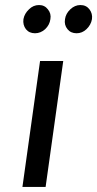

<svg xmlns="http://www.w3.org/2000/svg" viewBox="-20 -742 386 762"><path d="M69 0H161L231 -500H139ZM135 -722Q112 -722 95 -705Q77 -688 73 -666Q70 -643 83 -626Q96 -610 119 -610Q141 -610 159 -626Q177 -643 180 -666Q184 -688 170 -705Q157 -722 135 -722ZM299 -722Q277 -722 259 -705Q241 -688 238 -666Q234 -643 248 -626Q261 -610 284 -610Q306 -610 323 -626Q341 -643 345 -666Q348 -688 335 -705Q322 -722 299 -722Z"/></svg>

Font: Unageo
Style: Medium-Italic
Weight: 500
Designer: Richard Sepsi
Foundry: Richard Sepsi
Version: Version 2.000